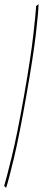

<svg xmlns="http://www.w3.org/2000/svg" viewBox="-89 -757 206 924"><path d="M-59.5 147 -69 138Q-58 102 -32 -4.2Q-6 -110.5 26.5 -295Q59 -480.5 71 -586.2Q83 -692 85 -728L96.5 -737Q96 -698 83.5 -591.8Q71 -485.5 37.5 -295Q4 -105.5 -21.2 0.8Q-46.5 107 -59.5 147Z"/></svg>

Font: Anybody UltraCondensed Thin
Style: Italic
Weight: 100
Width: 1
Italic angle: -10°
Designer: Tyler Finck
Foundry: Etcetera Type Company
Version: Version 1.010; ttfautohint (v1.8.3) -l 8 -r 50 -G 200 -x 14 